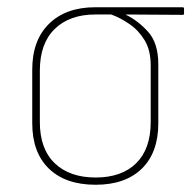

<svg xmlns="http://www.w3.org/2000/svg" viewBox="-20 -499 538 530"><path d="M244 11Q161 11 115 -33.5Q69 -78 69 -159V-307Q69 -388 115.5 -433.5Q162 -479 243 -479H484Q488 -479 488 -475V-461Q488 -458 484 -458L328 -459V-458Q361 -442 389 -411Q417 -380 417 -321V-159Q417 -78 371.5 -33.5Q326 11 244 11ZM244 -9Q316 -9 356 -48.5Q396 -88 396 -162V-318Q396 -360 379.5 -387.5Q363 -415 337.5 -432.5Q312 -450 287 -459H243Q172 -459 131 -419Q90 -379 90 -304V-162Q90 -88 131 -48.5Q172 -9 244 -9Z"/></svg>

Font: Sofia Sans Semi Condensed Thin
Style: Regular
Weight: 250
Version: Version 4.100